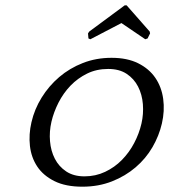

<svg xmlns="http://www.w3.org/2000/svg" viewBox="-20 -693 638 724"><path d="M400.7 -475C362 -475 326 -468.5 292.7 -455.5C259.3 -442.5 229.6 -424.8 203.4 -402.5C177.3 -380.2 155.1 -354.3 137 -325C118.9 -295.7 106.1 -264.7 98.6 -232C91.5 -201.3 89.6 -171.5 92.9 -142.5C96.2 -113.5 105.4 -87.7 120.5 -65C135.6 -42.3 157.2 -24 185.3 -10C213.4 4 248.5 11 290.5 11C331.1 11 368.3 4.3 402.1 -9C435.8 -22.3 465.6 -40 491.3 -62C517.1 -84 538.2 -109.3 554.9 -138C571.5 -166.7 583.3 -196.3 590.4 -227C597.8 -259 599.5 -290 595.4 -320C591.3 -350 581.4 -376.5 565.7 -399.5C550 -422.5 528.4 -440.8 500.9 -454.5C473.4 -468.2 440 -475 400.7 -475ZM298.5 -28C271.1 -28 248.2 -34.2 229.7 -46.5C211.2 -58.8 196.9 -74.8 186.8 -94.5C176.7 -114.2 170.6 -136.2 168.6 -160.5C166.5 -184.8 168.3 -209.3 174 -234C179.6 -258 188.4 -282 200.6 -306C212.9 -330 227.9 -351.3 245.9 -370C263.9 -388.7 284.7 -403.8 308.4 -415.5C332.1 -427.2 358.6 -433 388 -433C416 -433 439.2 -426.8 457.7 -414.5C476.2 -402.2 490.5 -386.2 500.6 -366.5C510.7 -346.8 516.8 -324.7 518.8 -300C520.7 -275.3 518.9 -251 513.4 -227C507.6 -201.7 498.4 -177.2 485.9 -153.5C473.5 -129.8 458.1 -108.7 439.8 -90C421.5 -71.3 400.3 -56.3 376.4 -45C352.4 -33.7 326.5 -28 298.5 -28ZM457.4 -673H450.4L316.5 -574L311.9 -567L313.5 -548L320.8 -545L437.9 -606L527.8 -545L536.5 -548L545.9 -567L544.5 -574Z"/></svg>

Font: Quattrocento
Style: Italic
Weight: 400
Italic angle: -13°
Designer: Pablo Impallari
Foundry: Pablo Impallari, Igino Marini, Branda Gallo
Version: Version 2.000